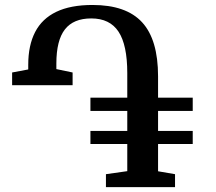

<svg xmlns="http://www.w3.org/2000/svg" viewBox="-20 -772 892 792"><path d="M417 0V-53.5L505 -66V-178H353V-232H505V-314.5H353V-369H505V-470.5Q505 -586.5 469 -641.2Q433 -696 356.5 -696Q283 -696 247.8 -650.8Q212.5 -605.5 212.5 -510V-487L279.5 -473V-420.5H30V-473L96.5 -485.5V-505Q96.5 -585 125 -640Q153.5 -695 212.2 -723.2Q271 -751.5 361.5 -751.5Q500.5 -751.5 566.2 -680Q632 -608.5 632 -457V-369H775V-314.5H632V-232H775V-178H632V-65.5L702 -53.5V0Z"/></svg>

Font: Merriweather 24pt SemiBold
Style: Regular
Weight: 600
Designer: Eben Sorkin
Foundry: Eben Sorkin
Version: Version 2.100